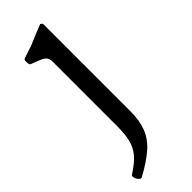

<svg xmlns="http://www.w3.org/2000/svg" viewBox="-256 -535 821 821"><g transform="rotate(-45 154.5 -125.0)"><path d="M25 222Q69 194 90.5 168Q112 142 119.5 109Q127 76 127 29V-356Q127 -374 121.5 -383Q116 -392 100.5 -399.5Q85 -407 54 -418Q47 -420 46.5 -435.5Q46 -451 51 -453Q56 -455 68 -459Q80 -463 91.5 -467Q103 -471 108 -472Q153 -491 171 -498.5Q189 -506 203 -511L212 -504V27Q212 82 196.5 122Q181 162 145 194Q109 226 46 260Q40 263 32.5 255Q25 247 22 236Q19 225 25 222Z"/></g></svg>

Font: Anvers
Style: Regular
Weight: 400
Designer: Ishtar van Looy
Version: Version 1.000